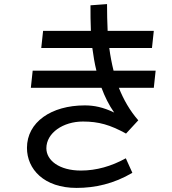

<svg xmlns="http://www.w3.org/2000/svg" viewBox="-20 -878 840 940"><path d="M657 -289C616 -336 585 -390 562 -448H733L742 -532H536C527 -568 520 -605 515 -643H724L733 -727H507C505 -770 504 -813 504 -858L423 -852C423 -811 423 -769 425 -727H191L182 -643H432C437 -606 443 -568 452 -532H140L131 -448H477C493 -405 513 -364 539 -327C485 -353 441 -362 395 -362C231 -362 112 -280 112 -154C112 -50 195 42 355 42C444 42 537 22 628 -32L596 -103C525 -64 452 -43 376 -43C270 -43 207 -93 207 -152C207 -228 290 -283 386 -283C463 -283 519 -267 597 -224Z"/></svg>

Font: Smiley Sans Oblique
Style: Regular
Weight: 400
Italic angle: -8°
Designer: oooooohmygosh, Nagisa Chen, Janine Sui, Heda Shi, Jian Li
Foundry: atelierAnchor
Version: Version 2.0.1